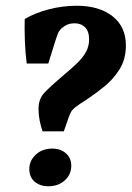

<svg xmlns="http://www.w3.org/2000/svg" viewBox="-20 -642 458 668"><path d="M128 -185Q122 -202 118 -222.5Q114 -243 114 -263Q114 -298 135 -320Q156 -342 196 -376Q226 -401 247 -421Q268 -441 279 -461Q290 -481 290 -505Q290 -533 276 -547Q262 -561 239 -561Q215 -561 196 -545Q185 -535 181 -524.5Q177 -514 171 -495L148 -421H73Q68 -458 66.5 -500Q65 -542 66 -576Q104 -598 151.5 -610Q199 -622 247 -622Q325 -622 371.5 -585.5Q418 -549 418 -484Q418 -436 396 -401Q374 -366 343 -341Q312 -316 285 -298Q255 -279 243 -269.5Q231 -260 226.5 -251.5Q222 -243 216 -225L202 -185ZM148 6Q119 6 100.5 -10Q82 -26 82 -54Q82 -83 104.5 -104Q127 -125 162 -125Q191 -125 209.5 -108.5Q228 -92 228 -66Q228 -35 205.5 -14.5Q183 6 148 6Z"/></svg>

Font: Yrsa
Style: Bold Italic
Weight: 700
Italic angle: -7.10001°
Version: Version 2.004